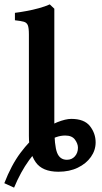

<svg xmlns="http://www.w3.org/2000/svg" viewBox="-38 -777 472 885"><path d="M212.4 -193.8Q212.4 -106 225.1 -73.2Q237.8 -40.5 270.5 -40.5Q293 -40.5 307.1 -56.4Q321.3 -72.3 321.3 -96.2Q321.3 -114.3 307.6 -133.3Q293.9 -152.3 262.7 -152.3Q221.2 -152.3 178.2 -122.6Q135.3 -92.8 96.2 -38.8Q57.1 15.1 26.9 87.9L-18.1 67.4Q14.2 -16.1 56.6 -72.8Q99.1 -129.4 143.1 -163.8Q187 -198.2 225.8 -213.6Q264.6 -229 290.5 -229Q350.6 -229 376.7 -195.6Q402.8 -162.1 402.8 -120.6Q402.8 -84.5 381.1 -53.7Q359.4 -22.9 320.8 -4.2Q282.2 14.6 231.4 14.6Q156.7 14.6 126 -30Q95.2 -74.7 95.2 -150.4V-618.2Q95.2 -647.9 90.3 -660.4Q85.4 -672.9 71.8 -676.8Q58.1 -680.7 30.8 -683.6V-717.8Q54.2 -720.7 83.5 -726.1Q112.8 -731.4 141.4 -739.3Q169.9 -747.1 191.4 -756.8L212.4 -736.8Z"/></svg>

Font: Gentium Plus
Style: Bold
Weight: 700
Designer: Victor Gaultney, Annie Olsen, Iska Routamaa, Becca Hirsbrunner
Foundry: SIL International
Version: Version 6.101